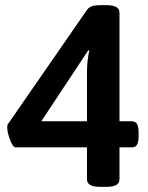

<svg xmlns="http://www.w3.org/2000/svg" viewBox="-20 -722 575 744"><path d="M317 -27V-151H41Q30 -151 19 -180Q8 -209 8 -229Q8 -236 10 -240L318 -685Q326 -695 338 -698.5Q350 -702 370 -702H393Q443 -702 443 -673V-252H491Q505 -252 511 -241.5Q517 -231 517 -209V-194Q517 -172 511 -161.5Q505 -151 491 -151H443V-27Q443 2 393 2H367Q317 2 317 -27ZM317 -252V-439Q317 -486 326 -526L322 -527L140 -252Z"/></svg>

Font: Asap-SemiBold
Style: Regular
Weight: 600
Designer: Pablo Cosgaya
Foundry: Omnibus-Type
Version: Version 2.000; ttfautohint (v1.8)